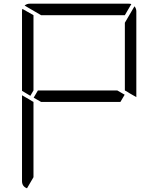

<svg xmlns="http://www.w3.org/2000/svg" viewBox="-20 -1020 856 1038"><path d="M161 -735V-531L144 -502L99 -529V-959Q99 -968 101 -972L161 -938ZM717 -959V-500V-495L682 -515L671 -522L655 -531V-735V-897L707 -986Q717 -974 717 -959ZM631 -469H408H202L162 -492L185 -531H408H614L654 -508ZM202 -938 113 -990Q125 -1000 140 -1000H408H676Q686 -1000 690 -998L655 -938H408ZM126 -2Q99 -12 99 -41V-500V-505L139 -482L152 -474L161 -469V-265V-62Z"/></svg>

Font: DSEG7 Modern
Style: Light
Weight: 300
Designer: Keshikan(Twitter:@keshinomi_88pro)
Version: Version 0.46